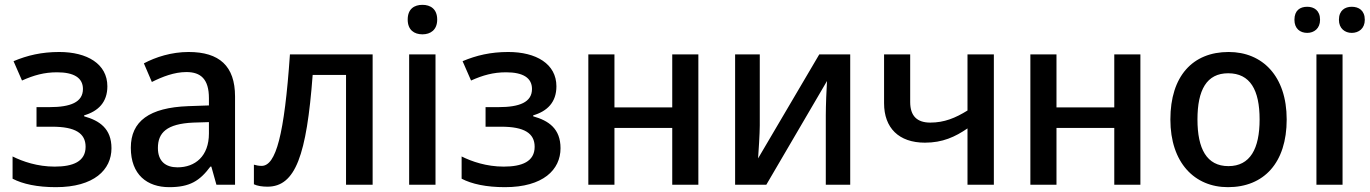

<svg xmlns="http://www.w3.org/2000/svg" viewBox="-20 -764 5664 794"><path d="M225 -549C152 -549 93 -535 36 -511L71 -431C120 -453 163 -465 216 -465C286 -465 323 -442 323 -396C323 -341 271 -321 185 -321H131V-240H196C291 -240 334 -213 334 -157C334 -96 282 -75 206 -75C135 -75 74 -96 32 -117V-25C74 -3 134 10 211 10C369 10 441 -62 441 -151C441 -232 392 -265 328 -283V-287C386 -304 424 -341 424 -407C424 -500 340 -549 225 -549Z M760 -549C689 -549 624 -528 575 -502L608 -425C652 -447 701 -466 751 -466C810 -466 844 -437 844 -358V-328L758 -325C598 -319 521 -263 521 -153C521 -41 589 10 680 10C765 10 806 -16 850 -75H854L875 0H952V-365C952 -491 887 -549 760 -549ZM844 -259V-212C844 -118 787 -72 714 -72C666 -72 633 -96 633 -152C633 -215 669 -252 779 -257Z M1521 0V-539H1179C1156 -206 1121 -78 1062 -78C1051 -78 1040 -80 1030 -83V-2C1044 5 1065 8 1086 8C1202 8 1248 -122 1273 -454H1411V0Z M1727 -744C1693 -744 1666 -727 1666 -683C1666 -640 1693 -622 1727 -622C1760 -622 1788 -640 1788 -683C1788 -727 1760 -744 1727 -744ZM1781 -539H1672V0H1781Z M2082 -549C2009 -549 1950 -535 1893 -511L1928 -431C1977 -453 2020 -465 2073 -465C2143 -465 2180 -442 2180 -396C2180 -341 2128 -321 2042 -321H1988V-240H2053C2148 -240 2191 -213 2191 -157C2191 -96 2139 -75 2063 -75C1992 -75 1931 -96 1889 -117V-25C1931 -3 1991 10 2068 10C2226 10 2298 -62 2298 -151C2298 -232 2249 -265 2185 -283V-287C2243 -304 2281 -341 2281 -407C2281 -500 2197 -549 2082 -549Z M2521 -539H2413V0H2521V-235H2760V0H2868V-539H2760V-320H2521Z M3122 -539H3020V0H3149L3400 -429C3398 -401 3395 -325 3395 -287V0H3496V-539H3368L3115 -109C3117 -134 3122 -214 3122 -245Z M3744 -539H3636V-337C3636 -235 3697 -174 3805 -174C3878 -174 3930 -198 3981 -233V0H4090V-539H3981V-307C3931 -276 3885 -257 3827 -257C3773 -257 3744 -284 3744 -342Z M4349 -539H4241V0H4349V-235H4588V0H4696V-539H4588V-320H4349Z M5301 -270C5301 -449 5201 -549 5061 -549C4912 -549 4820 -449 4820 -270C4820 -91 4920 10 5058 10C5207 10 5301 -91 5301 -270ZM4932 -270C4932 -392 4970 -461 5059 -461C5150 -461 5189 -392 5189 -270C5189 -149 5150 -77 5060 -77C4970 -77 4932 -149 4932 -270Z M5333 -682C5333 -646 5356 -628 5386 -628C5414 -628 5439 -646 5439 -682C5439 -721 5414 -736 5386 -736C5356 -736 5333 -721 5333 -682ZM5517 -682C5517 -646 5542 -628 5570 -628C5599 -628 5624 -646 5624 -682C5624 -721 5599 -736 5570 -736C5542 -736 5517 -721 5517 -682ZM5532 0V-539H5424V0Z"/></svg>

Font: Noto Sans Thai Medium
Style: Regular
Weight: 500
Designer: Monotype Design Team
Foundry: Monotype Imaging Inc.
Version: Version 1.901